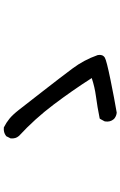

<svg xmlns="http://www.w3.org/2000/svg" viewBox="174 -914 652 1040"><g transform="rotate(-90 500.0 -394.0)"><path d="M408.2 -87.9Q389.2 -90.3 375 -103V-103.5L374.5 -104Q357.9 -123 362.3 -150.9L362.8 -152.8L363.3 -154.3L375 -175.8L377.4 -179.7L381.8 -180.7Q439 -192.4 497.6 -200.2Q548.8 -207 597.2 -223.1Q562.5 -277.3 526.9 -328.4Q491.2 -379.4 454.1 -428.7Q376.5 -531.7 283.2 -617.7V-618.2L282.7 -618.7Q268.1 -635.3 270.5 -661.1V-663.1L271.5 -664.6L281.2 -684.1L282.2 -686L284.2 -687.5Q302.7 -701.7 328.1 -699.2H330.1L331.5 -698.2Q356 -686 377.2 -668.7Q398.4 -651.4 424.8 -617.7Q450.2 -585 526.4 -487.3Q602.5 -389.6 648.4 -328.1Q695.3 -265.6 721.2 -191.9V-190.9L721.7 -190.4Q726.6 -164.1 708 -152.3Q693.4 -143.1 588.4 -121.6Q485.4 -100.6 410.6 -87.9H409.2Z"/></g></svg>

Font: NaikaiFont
Style: Bold
Weight: 700
Version: Version 1.89